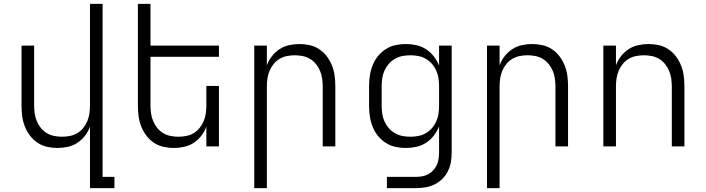

<svg xmlns="http://www.w3.org/2000/svg" viewBox="-20 -755 3640 990"><path d="M444 215V-102Q435 -77 418.5 -55.5Q402 -34 379.5 -19Q357 -4 330 2Q303 8 276 8Q249 8 222.5 2Q196 -4 173.5 -19Q151 -34 134.5 -56Q118 -78 108 -103.5Q98 -129 94.5 -156Q91 -183 91 -210V-520H156V-210Q156 -190 159 -169.5Q162 -149 170 -130Q178 -111 191 -95Q204 -79 221.5 -68.5Q239 -58 259.5 -54Q280 -50 300 -50Q320 -50 340.5 -54Q361 -58 378.5 -68.5Q396 -79 409 -95Q422 -111 430 -130Q438 -149 441 -169.5Q444 -190 444 -210V-735H509V157H570V215Z M876 8Q849 8 822.5 2Q796 -4 773.5 -19Q751 -34 734.5 -56Q718 -78 708 -103.5Q698 -129 694.5 -156Q691 -183 691 -210V-735H756V-520H1109V-462H756V-210Q756 -190 759 -169.5Q762 -149 770 -130Q778 -111 791 -95Q804 -79 821.5 -68.5Q839 -58 859.5 -54Q880 -50 900 -50Q920 -50 940.5 -54Q961 -58 978.5 -68.5Q996 -79 1009 -95Q1022 -111 1030 -130Q1038 -149 1041 -169.5Q1044 -190 1044 -210V-312H1109V0H1044V-102Q1035 -77 1018.5 -55.5Q1002 -34 979.5 -19Q957 -4 930 2Q903 8 876 8Z M1291 215V-520H1356V-418Q1365 -443 1381.5 -464.5Q1398 -486 1420.5 -501Q1443 -516 1470 -522Q1497 -528 1524 -528Q1551 -528 1577.5 -522Q1604 -516 1626.5 -501Q1649 -486 1665.5 -464Q1682 -442 1692 -416.5Q1702 -391 1705.5 -364Q1709 -337 1709 -310V0H1644V-310Q1644 -330 1641 -350.5Q1638 -371 1630 -390Q1622 -409 1609 -425Q1596 -441 1578.5 -451.5Q1561 -462 1540.5 -466Q1520 -470 1500 -470Q1480 -470 1459.5 -466Q1439 -462 1421.5 -451.5Q1404 -441 1391 -425Q1378 -409 1370 -390Q1362 -371 1359 -350.5Q1356 -330 1356 -310V215Z M1975 215V157H2124Q2141 157 2157.5 154Q2174 151 2188.5 143Q2203 135 2214.5 122.5Q2226 110 2232.5 95Q2239 80 2241.5 63.5Q2244 47 2244 30V-103Q2234 -78 2217 -56Q2200 -34 2177 -19Q2154 -4 2127 2Q2100 8 2072 8Q2045 8 2018 2Q1991 -4 1968 -19Q1945 -34 1928 -55.5Q1911 -77 1901 -102.5Q1891 -128 1887 -155.5Q1883 -183 1883 -210V-310Q1883 -337 1887 -364.5Q1891 -392 1901 -417.5Q1911 -443 1928 -464.5Q1945 -486 1968 -501Q1991 -516 2018 -522Q2045 -528 2072 -528Q2100 -528 2127 -522Q2154 -516 2177 -501Q2200 -486 2217 -464Q2234 -442 2244 -417V-520H2309V30Q2309 55 2305 79.5Q2301 104 2290 126.5Q2279 149 2261 167Q2243 185 2220.5 196Q2198 207 2173.5 211Q2149 215 2124 215ZM2096 -50Q2117 -50 2137.5 -54Q2158 -58 2176 -68.5Q2194 -79 2207.5 -94.5Q2221 -110 2229.5 -129Q2238 -148 2241 -168.5Q2244 -189 2244 -210V-310Q2244 -331 2241 -351.5Q2238 -372 2229.5 -391Q2221 -410 2207.5 -425.5Q2194 -441 2176 -451.5Q2158 -462 2137.5 -466Q2117 -470 2096 -470Q2075 -470 2054.5 -466Q2034 -462 2016 -451.5Q1998 -441 1984.5 -425.5Q1971 -410 1962.5 -391Q1954 -372 1951 -351.5Q1948 -331 1948 -310V-210Q1948 -189 1951 -168.5Q1954 -148 1962.5 -129Q1971 -110 1984.5 -94.5Q1998 -79 2016 -68.5Q2034 -58 2054.5 -54Q2075 -50 2096 -50Z M2491 215V-520H2556V-418Q2565 -443 2581.5 -464.5Q2598 -486 2620.5 -501Q2643 -516 2670 -522Q2697 -528 2724 -528Q2751 -528 2777.5 -522Q2804 -516 2826.5 -501Q2849 -486 2865.5 -464Q2882 -442 2892 -416.5Q2902 -391 2905.5 -364Q2909 -337 2909 -310V0H2844V-310Q2844 -330 2841 -350.5Q2838 -371 2830 -390Q2822 -409 2809 -425Q2796 -441 2778.5 -451.5Q2761 -462 2740.5 -466Q2720 -470 2700 -470Q2680 -470 2659.5 -466Q2639 -462 2621.5 -451.5Q2604 -441 2591 -425Q2578 -409 2570 -390Q2562 -371 2559 -350.5Q2556 -330 2556 -310V215Z M3091 0V-520H3156V-418Q3165 -443 3181.5 -464.5Q3198 -486 3220.5 -501Q3243 -516 3270 -522Q3297 -528 3324 -528Q3351 -528 3377.5 -522Q3404 -516 3426.5 -501Q3449 -486 3465.5 -464Q3482 -442 3492 -416.5Q3502 -391 3505.5 -364Q3509 -337 3509 -310V0H3444V-310Q3444 -330 3441 -350.5Q3438 -371 3430 -390Q3422 -409 3409 -425Q3396 -441 3378.5 -451.5Q3361 -462 3340.5 -466Q3320 -470 3300 -470Q3280 -470 3259.5 -466Q3239 -462 3221.5 -451.5Q3204 -441 3191 -425Q3178 -409 3170 -390Q3162 -371 3159 -350.5Q3156 -330 3156 -310V0Z"/></svg>

Font: Iosevka Light Extended
Style: Regular
Weight: 300
Width: 7
Monospace: yes
Designer: Belleve Invis
Foundry: Belleve Invis
Version: Version 32.5.0; ttfautohint (v1.8.4)